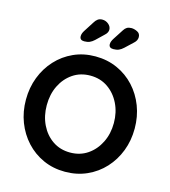

<svg xmlns="http://www.w3.org/2000/svg" viewBox="-134 -1042 1027 1158"><g transform="rotate(15 379.5 -462.5)"><path d="M719 -350Q719 -275 694 -210Q669 -145 623.5 -95.5Q578 -46 515.5 -18Q453 10 379 10Q305 10 243 -18Q181 -46 135.5 -95.5Q90 -145 65 -210Q40 -275 40 -350Q40 -425 65 -490Q90 -555 135.5 -604.5Q181 -654 243 -682Q305 -710 379 -710Q453 -710 515.5 -682Q578 -654 623.5 -604.5Q669 -555 694 -490Q719 -425 719 -350ZM589 -350Q589 -417 562 -471.5Q535 -526 488 -558Q441 -590 379 -590Q317 -590 270 -558Q223 -526 196.5 -472Q170 -418 170 -350Q170 -283 196.5 -228.5Q223 -174 270 -142Q317 -110 379 -110Q441 -110 488 -142Q535 -174 562 -228.5Q589 -283 589 -350ZM288 -780Q260 -780 260 -805Q260 -821 272 -840L313 -904Q321 -918 332.5 -926.5Q344 -935 361 -935Q383 -935 400 -920.5Q417 -906 417 -886Q417 -878 412.5 -869Q408 -860 399 -852L350 -805Q336 -792 322 -786Q308 -780 288 -780ZM470 -780Q442 -780 442 -804Q442 -820 455 -840L497 -905Q505 -918 516 -924.5Q527 -931 544 -931Q561 -931 580.5 -921.5Q600 -912 600 -889Q600 -879 595.5 -869.5Q591 -860 582 -852L532 -805Q518 -792 504 -786Q490 -780 470 -780Z"/></g></svg>

Font: Quicksand Variable Light
Style: Regular
Weight: 300
Designer: Andrew Paglinawan
Foundry: Andrew Paglinawan
Version: Version 3.004